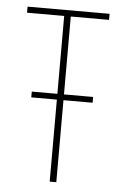

<svg xmlns="http://www.w3.org/2000/svg" viewBox="-48 -660 446 695"><g transform="rotate(5 175.0 -312.0)"><path d="M159 0V-298H66V-319H159V-602H24V-624H322V-602H183V-319H289V-298H183V0Z"/></g></svg>

Font: Inconsolata ExtraCondensed ExtraLight
Style: Regular
Weight: 200
Width: 2
Monospace: yes
Designer: Raph Levien, Cyreal, Brenton Simpson
Foundry: Raph Levien, Cyreal, Google
Version: Version 3.001; ttfautohint (v1.8.2.53-6de2)